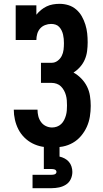

<svg xmlns="http://www.w3.org/2000/svg" viewBox="-20 -763 540 1003"><path d="M252 8Q226 8 199.5 3Q173 -2 149.5 -14Q126 -26 107 -45Q88 -64 76 -87.5Q64 -111 58 -137.5Q52 -164 52 -190H176Q176 -173 180 -156.5Q184 -140 194 -126Q204 -112 219.5 -104.5Q235 -97 252 -97Q265 -97 277.5 -101.5Q290 -106 299.5 -115Q309 -124 315 -136Q321 -148 324.5 -160.5Q328 -173 329 -186Q330 -199 330 -212Q330 -226 329 -239Q328 -252 324.5 -265Q321 -278 314.5 -290Q308 -302 298.5 -311.5Q289 -321 276 -325.5Q263 -330 250 -330H194V-435H250Q267 -435 281 -445.5Q295 -456 302.5 -471Q310 -486 312 -503Q314 -520 314 -537Q314 -549 313 -560Q312 -571 309.5 -582Q307 -593 302 -603.5Q297 -614 289 -622.5Q281 -631 270 -634.5Q259 -638 247 -638Q231 -638 215.5 -632Q200 -626 189.5 -614Q179 -602 174.5 -586Q170 -570 170 -554H62V-735H170V-686Q181 -700 194.5 -711Q208 -722 223.5 -729.5Q239 -737 256.5 -740Q274 -743 291 -743Q315 -743 337.5 -736Q360 -729 378 -713.5Q396 -698 407.5 -677.5Q419 -657 426 -634.5Q433 -612 435.5 -589Q438 -566 438 -542Q438 -519 435 -496Q432 -473 423 -452Q414 -431 398.5 -413.5Q383 -396 364 -384Q386 -372 404.5 -353Q423 -334 434.5 -311Q446 -288 450 -262Q454 -236 454 -210Q454 -182 449.5 -154Q445 -126 433.5 -100.5Q422 -75 403.5 -53Q385 -31 360.5 -17Q336 -3 308 2.5Q280 8 252 8ZM150 220V150H250Q254 150 258 149.5Q262 149 266 147.5Q270 146 272.5 142.5Q275 139 275 135Q275 131 272.5 127.5Q270 124 266 122.5Q262 121 258 120.5Q254 120 250 120H209V0H291V55Q305 58 318 65Q331 72 340 82.5Q349 93 353.5 107Q358 121 358 135Q358 155 349.5 173Q341 191 324.5 201.5Q308 212 288.5 216Q269 220 250 220Z"/></svg>

Font: Iosevka Slab Extrabold
Style: Regular
Weight: 800
Monospace: yes
Designer: Belleve Invis
Foundry: Belleve Invis
Version: Version 11.1.1; ttfautohint (v1.8.3)